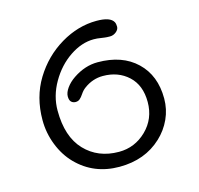

<svg xmlns="http://www.w3.org/2000/svg" viewBox="-111 -888 1053 1014"><g transform="rotate(-15 416.0 -381.0)"><path d="M90.8 -335.9Q90.8 -461.4 150.1 -558.3Q209.5 -655.3 304.7 -712.2Q399.9 -769 502 -769Q577.1 -769 594.2 -736.3Q599.1 -726.6 599.1 -711.2Q599.1 -695.8 583.7 -683.3Q568.4 -670.9 550 -670.9Q531.7 -670.9 521.5 -672.4L500.5 -675.3Q481.4 -678.7 462.4 -678.7Q396 -678.7 330.8 -634.8Q265.6 -590.8 223.1 -517.1Q180.7 -443.4 180.7 -364.3Q180.7 -220.7 252.4 -145.3Q324.2 -69.8 438.5 -69.8Q525.4 -69.8 588.9 -131.6Q652.3 -193.4 652.3 -285.2Q652.3 -377 597.2 -428Q542 -479 458.5 -479Q402.3 -479 355 -443.8Q339.8 -432.6 328.9 -416Q317.9 -399.4 308.3 -391.4Q298.8 -383.3 284.9 -383.3Q271 -383.3 261.5 -392.3Q252 -401.4 252 -422.4Q252 -443.4 269.5 -468Q287.1 -492.7 315.9 -512.2Q380.9 -556.2 450.7 -556.2Q584.5 -556.2 662.8 -481.4Q741.2 -406.7 741.2 -280.3Q741.2 -221.7 717.3 -169.4Q693.4 -117.2 651.4 -78.1Q560.5 7.3 420.7 7.3Q280.8 7.3 187.5 -87.9Q142.1 -134.3 116.5 -200Q90.8 -265.6 90.8 -335.9Z"/></g></svg>

Font: Oldenburg
Style: Regular
Weight: 400
Designer: Nicole Fally
Foundry: Nicole Fally
Version: Version 1.001